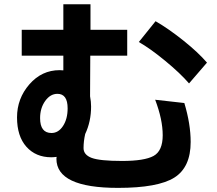

<svg xmlns="http://www.w3.org/2000/svg" viewBox="-20 -829 1040 919"><path d="M265.6 -493.2Q277.3 -493.2 283.2 -492.2V-562.5H84V-686.5H283.2V-808.6H413.1V-686.5H588.9V-562.5H412.1L411.1 -368.2Q416 -341.8 416 -319.3Q416 -247.1 387.7 -187.5Q379.9 -152.3 379.9 -120.1Q379.9 -87.9 418.9 -73.2Q458 -58.6 564.5 -58.6Q670.9 -58.6 714.8 -82.5Q758.8 -106.4 758.8 -181.6Q758.8 -256.8 722.7 -351.6L862.3 -335.9Q892.6 -235.4 892.6 -149.4Q892.6 -28.3 814.5 21Q736.3 70.3 544.9 70.3Q250 70.3 250 -69.3Q250 -70.3 250.5 -73.2Q251 -76.2 251 -78.1Q235.4 -76.2 225.6 -76.2Q151.4 -76.2 106.4 -126.5Q61.5 -176.8 61.5 -267.1Q61.5 -357.4 120.6 -425.3Q179.7 -493.2 265.6 -493.2ZM171.9 -263.7Q171.9 -192.4 226.6 -192.4Q259.8 -192.4 281.7 -226.1Q303.7 -259.8 303.7 -310.5Q303.7 -379.9 254.9 -379.9Q220.7 -379.9 196.3 -345.7Q171.9 -311.5 171.9 -263.7ZM644.5 -627.9 724.6 -727.5Q787.1 -691.4 857.9 -634.8Q928.7 -578.1 970.7 -529.3L884.8 -429.7Q842.8 -478.5 771 -537.6Q699.2 -596.7 644.5 -627.9Z"/></svg>

Font: GenEi M Gothic v2 Bold
Style: Regular
Weight: 700
Version: Version 2.0